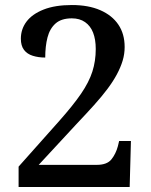

<svg xmlns="http://www.w3.org/2000/svg" viewBox="-20 -744 599 764"><path d="M54 0V-81L216 -263Q271 -325 302.5 -371Q334 -417 347.5 -459Q361 -501 361 -549Q361 -587 350.5 -614Q340 -641 318.5 -656Q297 -671 266 -671Q224 -671 201 -650.5Q178 -630 169 -595Q160 -560 160 -515Q133 -515 110.5 -522Q88 -529 75.5 -545.5Q63 -562 63 -590Q63 -628 85.5 -658Q108 -688 153.5 -706Q199 -724 266 -724Q332 -724 379 -703.5Q426 -683 451 -646Q476 -609 476 -557Q476 -529 468 -502.5Q460 -476 445 -448Q430 -420 407.5 -390Q385 -360 354 -325.5Q323 -291 284 -250L134 -88H365Q406 -88 423.5 -110Q441 -132 449 -162L454 -183H501L496 0Z"/></svg>

Font: Noto Serif Thai Medium
Style: Regular
Weight: 500
Version: Version 2.001